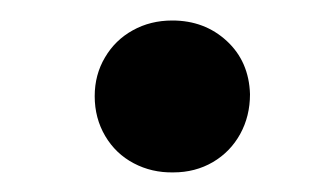

<svg xmlns="http://www.w3.org/2000/svg" viewBox="-20 -437 332 192"><path d="M152.3 -416.5Q184.6 -416.5 206.8 -396Q229 -375.5 230 -342.8Q230 -320.8 220.2 -303Q210.4 -285.2 192.9 -274.9Q175.3 -264.6 153.3 -264.6Q131.8 -264.2 113.8 -273.7Q95.7 -283.2 85.2 -301Q74.7 -318.8 74.7 -340.8Q74.7 -362.3 85 -379.6Q95.2 -397 112.8 -406.7Q130.4 -416.5 152.3 -416.5Z"/></svg>

Font: Mardoto
Style: Bold Italic
Weight: 700
Italic angle: -12°
Designer: Christian Robertson, Vahan Hovhannisyan
Foundry: Google
Version: Version 1.000